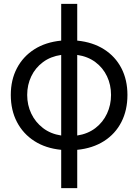

<svg xmlns="http://www.w3.org/2000/svg" viewBox="-20 -758 708 982"><path d="M293 204.1V8.3Q213.4 0.5 155.8 -36.6Q98.1 -73.7 66.7 -134Q35.2 -194.3 35.2 -272.5Q35.2 -349.6 66.7 -409.4Q98.1 -469.2 155.8 -505.9Q213.4 -542.5 293 -550.3V-738.3H375V-550.3Q454.1 -542.5 512 -505.9Q569.8 -469.2 600.8 -409.4Q631.8 -349.6 631.8 -272.5Q631.8 -194.3 600.8 -133.8Q569.8 -73.2 512 -36.4Q454.1 0.5 375 8.3V204.1ZM293 -64.9V-477.1Q238.8 -469.2 200 -440.4Q161.1 -411.6 140.1 -367.9Q119.1 -324.2 119.1 -272.5Q119.1 -220.7 140.1 -176.8Q161.1 -132.8 200 -103Q238.8 -73.2 293 -64.9ZM375 -477.1V-64.9Q429.2 -73.2 468 -103Q506.8 -132.8 527.3 -177Q547.9 -221.2 547.9 -272.5Q547.9 -324.2 527.3 -367.7Q506.8 -411.1 468 -440.2Q429.2 -469.2 375 -477.1Z"/></svg>

Font: Inter Display
Style: Regular
Weight: 400
Designer: Rasmus Andersson
Foundry: rsms
Version: Version 4.000;git-37864ae